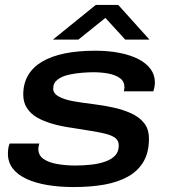

<svg xmlns="http://www.w3.org/2000/svg" viewBox="-20 -744 686 776"><path d="M277 12Q221 12 172.5 4Q124 -4 88 -20.5Q52 -37 32 -62.5Q12 -88 12 -123Q12 -134 13.5 -144Q15 -154 19 -164H139Q138 -160 136.5 -154Q135 -148 135 -142Q135 -116 156 -101.5Q177 -87 211.5 -81Q246 -75 284 -75Q317 -75 348.5 -78.5Q380 -82 405.5 -91Q431 -100 445.5 -115.5Q460 -131 460 -156Q460 -175 447 -185.5Q434 -196 409.5 -202.5Q385 -209 350.5 -214.5Q316 -220 273 -227Q229 -233 192.5 -243.5Q156 -254 130 -269Q104 -284 89 -307Q74 -330 74 -362Q74 -406 93.5 -439.5Q113 -473 150.5 -495Q188 -517 241.5 -528Q295 -539 364 -539Q420 -539 464.5 -530Q509 -521 540.5 -504.5Q572 -488 589 -464.5Q606 -441 606 -411Q606 -402 604.5 -393.5Q603 -385 600 -375H481Q481 -380 482 -384Q483 -388 483 -391Q483 -415 465 -428Q447 -441 419 -446.5Q391 -452 357 -452Q339 -452 312 -450Q285 -448 258 -442Q231 -436 213 -422.5Q195 -409 195 -386Q195 -366 218 -353.5Q241 -341 278.5 -334.5Q316 -328 358 -323Q398 -318 437.5 -309.5Q477 -301 510 -286Q543 -271 562.5 -246.5Q582 -222 582 -183Q582 -129 560.5 -91.5Q539 -54 498.5 -31Q458 -8 402.5 2Q347 12 277 12ZM194 -584 367 -724H458L584 -584H486L392 -687H425L297 -584Z"/></svg>

Font: Archivo Expanded Medium
Style: Italic
Weight: 500
Width: 7
Italic angle: -10°
Designer: Hector Gatti
Foundry: Omnibus-Type
Version: Version 2.001